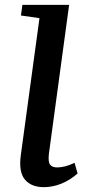

<svg xmlns="http://www.w3.org/2000/svg" viewBox="-20 -763 353 793"><path d="M161 10Q109 10 82.8 -21.5Q56.5 -53 66 -122.5L143 -688L66.5 -699L72.5 -743H265.5L182 -128Q178 -94 187 -82.8Q196 -71.5 216 -71.5Q231 -71.5 248.5 -75.8Q266 -80 288 -90.5L300.5 -46.5Q269.5 -19 233.5 -4.5Q197.5 10 161 10Z"/></svg>

Font: Merriweather 24pt Medium
Style: Italic
Weight: 500
Italic angle: -7.8°
Version: Version 2.101